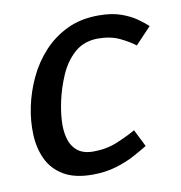

<svg xmlns="http://www.w3.org/2000/svg" viewBox="-64 -568 598 636"><g transform="rotate(-10 234.5 -250.0)"><path d="M197 8Q138 8 101 -14Q64 -36 46.5 -73Q29 -110 27 -156Q25 -202 35 -250Q45 -298 66.5 -344Q88 -390 122 -427Q156 -464 202 -486Q248 -508 308 -508Q352 -508 383 -497Q414 -486 435 -471Q456 -456 469 -444L416 -388Q397 -403 366 -418Q335 -433 291 -433Q244 -432 213 -404Q182 -376 164 -334Q146 -292 137 -250Q130 -218 128 -186Q126 -154 133 -127Q140 -100 159.5 -83.5Q179 -67 214 -67Q258 -67 295 -82.5Q332 -98 358 -113L387 -55Q369 -44 341.5 -29Q314 -14 278 -3Q242 8 198 8Z"/></g></svg>

Font: Epunda Sans Medium
Style: Italic
Weight: 500
Italic angle: -12.0243°
Designer: Simon Atzbach
Foundry: typofactur
Version: Version 2.204; ttfautohint (v1.8.4.7-5d5b)